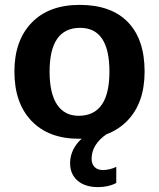

<svg xmlns="http://www.w3.org/2000/svg" viewBox="-20 -558 651 786"><path d="M572 -265Q572 -136 500.5 -63Q429 10 303 10Q179 10 109 -63Q39 -136 39 -265Q39 -392 109.5 -465Q180 -538 306 -538Q435 -538 503.5 -467.5Q572 -397 572 -265ZM428 -265Q428 -444 308 -444Q183 -444 183 -265Q183 -176 213.5 -130Q244 -84 302 -84Q428 -84 428 -265ZM382 208Q328 208 297.5 181.5Q267 155 267 110Q267 73 288 40.5Q309 8 344 -10H418Q355 33 355 92Q355 113 367 125.5Q379 138 401 138Q429 138 456 125V191Q424 208 382 208Z"/></svg>

Font: Libra Sans
Style: Bold
Weight: 700
Foundry: Context Ltd
Version: Version 1.000